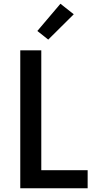

<svg xmlns="http://www.w3.org/2000/svg" viewBox="-20 -1003 540 1023"><path d="M88 0V-735H200V-96H447V0ZM237 -792 179 -838 302 -983 373 -927Z"/></svg>

Font: Iosevka Algr
Style: Bold
Weight: 700
Monospace: yes
Designer: Belleve Invis
Foundry: Belleve Invis
Version: Version 26.0.2; ttfautohint (v1.8.3)